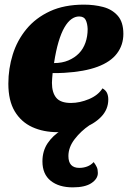

<svg xmlns="http://www.w3.org/2000/svg" viewBox="-20 -550 552 828"><path d="M229 20Q167 20 119 -2Q71 -24 43.5 -70Q16 -116 16 -189Q16 -254 35 -315Q54 -376 94 -424.5Q134 -473 195.5 -501.5Q257 -530 342 -530Q386 -530 424.5 -520Q463 -510 487.5 -482.5Q512 -455 512 -404Q512 -356 484.5 -319.5Q457 -283 400.5 -262Q344 -241 258 -236Q246 -235 233 -235Q220 -235 207 -235Q206 -224 205 -212.5Q204 -201 204 -193Q204 -151 222.5 -128.5Q241 -106 286 -106Q324 -106 363.5 -122.5Q403 -139 422 -169Q436 -161 441.5 -149Q447 -137 447 -121Q447 -78 416 -46Q385 -14 335.5 3Q286 20 229 20ZM213 -278Q248 -278 275 -289.5Q302 -301 320.5 -320Q339 -339 348.5 -366Q358 -393 358 -425Q357 -449 349.5 -464Q342 -479 321 -479Q304 -479 288 -467.5Q272 -456 258 -432Q244 -408 232.5 -369.5Q221 -331 213 -278ZM294 258Q234 258 198.5 229.5Q163 201 163 146Q163 101 185.5 67.5Q208 34 244.5 12Q281 -10 322 -22L366 -16V-10Q329 15 302 50Q275 85 275 123Q275 174 322 174Q340 174 356 168Q372 162 384 149Q393 161 397.5 171Q402 181 402 196Q402 221 374.5 239.5Q347 258 294 258Z"/></svg>

Font: Sansita Swashed Light ExtraBold
Style: Regular
Weight: 800
Version: Version 1.003